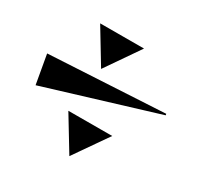

<svg xmlns="http://www.w3.org/2000/svg" viewBox="-106 -702 893 840"><g transform="rotate(20 340.0 -282.0)"><path d="M224 -578 442 -540 296 -392ZM51 -227V-375L631 -305V-298ZM224 -171 442 -133 296 14Z"/></g></svg>

Font: Reggae One
Style: Regular
Weight: 400
Designer: Fontworks Inc.
Foundry: Fontworks Inc.
Version: Version 1.100